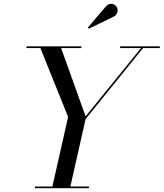

<svg xmlns="http://www.w3.org/2000/svg" viewBox="-20 -995 865 1015"><path d="M584 -908.5C600 -918 607 -941 597.5 -957.5C588 -974 562.5 -983.5 541.5 -963L444.5 -849.5L450 -843.5ZM165 -9V0H450V-9H352L432.5 -365.5L736.5 -741H825V-750H615V-741H725.5L432.5 -380L303 -741H410V-750H120V-741H193.5L340 -377L257 -9Z"/></svg>

Font: Bodoni* 24pt
Style: Italic
Weight: 400
Italic angle: -13°
Version: Version 2.3